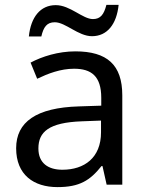

<svg xmlns="http://www.w3.org/2000/svg" viewBox="-20 -755 601 785"><path d="M98 -606H149C158 -645 172 -664 204 -664C248 -664 300 -607 356 -607C419 -607 457 -657 465 -735H415C405 -696 391 -677 360 -677C318 -677 267 -734 208 -734C145 -734 106 -685 98 -606ZM288 -545C218 -545 152 -524 105 -499L132 -433C176 -454 227 -474 283 -474C353 -474 394 -444 394 -355V-323L303 -320C128 -315 46 -256 46 -149C46 -40 118 10 215 10C305 10 348 -17 395 -76H399L416 0H480V-365C480 -490 418 -545 288 -545ZM314 -259 393 -262V-214C393 -110 325 -61 235 -61C177 -61 137 -88 137 -148C137 -216 180 -254 314 -259Z"/></svg>

Font: Noto Sans Arabic
Style: Regular
Weight: 400
Designer: Monotype Design Team, Nadine Chahine, Nizar Qandah and Khaled Hosny
Foundry: Monotype Imaging Inc.
Version: Version 2.012